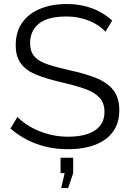

<svg xmlns="http://www.w3.org/2000/svg" viewBox="-20 -735 647 954"><path d="M504.1 -577.2Q489.4 -593.8 469 -607.6Q448.5 -621.3 424 -631.4Q399.4 -641.4 370.8 -647.2Q342.2 -653 310.2 -653Q216.7 -653 173.1 -617.4Q129.6 -581.8 129.6 -521.1Q129.6 -479.2 150.5 -455Q171.3 -430.8 215.2 -415.8Q259 -400.8 327.5 -385.5Q402.9 -369.5 458.1 -347.2Q513.3 -324.9 543 -287.3Q572.8 -249.7 572.8 -186Q572.8 -137.4 554 -101Q535.2 -64.7 501 -40.8Q466.7 -16.9 419.9 -5.2Q373 6.4 317.1 6.4Q262.2 6.4 211.6 -5.2Q161 -16.9 116.2 -39.6Q71.4 -62.4 31.9 -96.5L66.7 -154Q85.9 -133.8 112.5 -116.2Q139 -98.7 171.5 -85Q204 -71.3 241.4 -63.5Q278.8 -55.8 318.8 -55.8Q403.7 -55.8 451.4 -86.9Q499.1 -118.1 499.1 -178.8Q499.1 -222.6 475.2 -249.1Q451.2 -275.6 403.3 -292.9Q355.4 -310.2 284.7 -326.2Q210.9 -343.4 160.2 -364Q109.4 -384.6 83.7 -419.2Q58.1 -453.7 58.1 -510.6Q58.1 -576.8 90.3 -622.5Q122.6 -668.2 180 -691.6Q237.4 -715 311 -715Q358.1 -715 398.4 -705.4Q438.8 -695.9 473.4 -677.7Q508.1 -659.6 537.5 -632.8ZM284.1 199.5 301.2 125.2H280.9V48.6H343.6V125.2L318.6 199.5Z"/></svg>

Font: Raleway Thin
Style: Regular
Weight: 100
Designer: Matt McInerney, Pablo Impallari, Rodrigo Fuenzalida
Foundry: Matt McInerney, Pablo Impallari, Rodrigo Fuenzalida
Version: Version 4.026